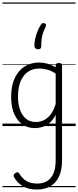

<svg xmlns="http://www.w3.org/2000/svg" viewBox="-20 -1030 638 1569"><path d="M281 519Q212 519 166.5 491.5Q121 464 95 418Q90 408 92 400Q94 392 106 384Q118 376 125.5 378Q133 380 138 389Q163 430 197 450Q231 470 286 470Q332 470 365.5 449.5Q399 429 417 387Q435 345 435 278V-92Q412 -47 382.5 -23.5Q353 0 322.5 8.5Q292 17 265 17Q210 17 166 -12Q122 -41 96.5 -98Q71 -155 71 -238Q71 -288 80.5 -331Q90 -374 109 -408.5Q128 -443 156 -467.5Q184 -492 220.5 -505.5Q257 -519 301 -519Q335 -519 368.5 -509.5Q402 -500 435 -480V-496Q435 -506 441 -510.5Q447 -515 461 -515Q475 -515 481 -510.5Q487 -506 487 -496V281Q487 360 462 413Q437 466 391 492.5Q345 519 281 519ZM274 -33Q306 -33 336.5 -47Q367 -61 392.5 -93Q418 -125 435 -181V-428Q400 -452 367 -461Q334 -470 302 -470Q270 -470 243 -460.5Q216 -451 194.5 -432Q173 -413 158 -385.5Q143 -358 135 -322Q127 -286 127 -242Q127 -180 143.5 -133Q160 -86 192.5 -59.5Q225 -33 274 -33ZM345 -839Q355 -835 356 -828.5Q357 -822 352 -809Q340 -784 332 -761.5Q324 -739 320.5 -713Q317 -687 317 -652Q317 -641 311 -634Q305 -627 291 -627Q277 -627 269 -635Q261 -643 261 -655Q261 -696 275.5 -743.5Q290 -791 313 -826Q320 -837 326.5 -840.5Q333 -844 345 -839ZM0 490H598V500H0ZM0 -20H598V0H0ZM0 -505H598V-500H0ZM0 -1010H598V-1000H0Z"/></svg>

Font: Playwrite ES Deco Guides
Style: Regular
Weight: 400
Designer: Veronika Burian, José Scaglione
Foundry: TypeTogether
Version: Version 1.003